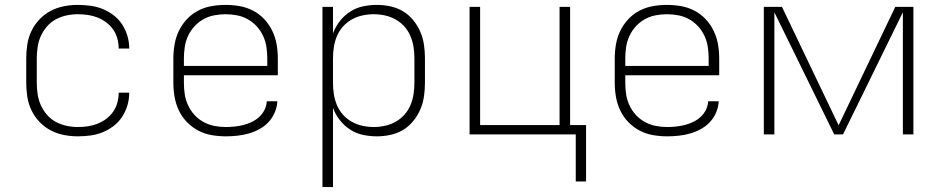

<svg xmlns="http://www.w3.org/2000/svg" viewBox="-20 -548 3840 783"><path d="M297 8Q269 8 240.5 2.5Q212 -3 186.5 -16.5Q161 -30 141 -51Q121 -72 108.5 -98Q96 -124 91.5 -152.5Q87 -181 87 -210V-310Q87 -339 91.5 -367.5Q96 -396 108.5 -422Q121 -448 141 -469Q161 -490 186.5 -503.5Q212 -517 240.5 -522.5Q269 -528 297 -528Q323 -528 349 -524.5Q375 -521 398.5 -511.5Q422 -502 443 -486Q464 -470 478 -448.5Q492 -427 499.5 -402Q507 -377 507 -351V-350H464V-351Q464 -371 458.5 -391Q453 -411 441.5 -427.5Q430 -444 413.5 -456.5Q397 -469 378 -476.5Q359 -484 338.5 -487Q318 -490 297 -490Q274 -490 251 -485Q228 -480 207.5 -469Q187 -458 171.5 -440Q156 -422 146.5 -401Q137 -380 133.5 -356.5Q130 -333 130 -310V-210Q130 -187 133.5 -163.5Q137 -140 146.5 -119Q156 -98 171.5 -80Q187 -62 207.5 -51Q228 -40 251 -35Q274 -30 297 -30Q318 -30 338.5 -33Q359 -36 378 -43.5Q397 -51 413.5 -63.5Q430 -76 441.5 -92.5Q453 -109 458.5 -129Q464 -149 464 -169V-170H507V-169Q507 -143 499.5 -118Q492 -93 478 -71.5Q464 -50 443 -34Q422 -18 398.5 -8.5Q375 1 349 4.5Q323 8 297 8Z M901 8Q872 8 843 3Q814 -2 788.5 -15.5Q763 -29 742.5 -50Q722 -71 709.5 -97.5Q697 -124 692 -152.5Q687 -181 687 -210V-310Q687 -339 692 -367.5Q697 -396 709.5 -422Q722 -448 742 -469.5Q762 -491 788 -504.5Q814 -518 842.5 -523Q871 -528 900 -528Q929 -528 957.5 -523Q986 -518 1012 -504.5Q1038 -491 1058 -469.5Q1078 -448 1090.5 -422Q1103 -396 1108 -367.5Q1113 -339 1113 -310V-241H730V-210Q730 -186 733.5 -163Q737 -140 747 -118.5Q757 -97 773 -79.5Q789 -62 810 -50.5Q831 -39 854 -34.5Q877 -30 901 -30Q919 -30 937.5 -32Q956 -34 973.5 -38.5Q991 -43 1007.5 -51Q1024 -59 1037.5 -71.5Q1051 -84 1059 -100.5Q1067 -117 1068 -135H1111Q1110 -112 1100.5 -89.5Q1091 -67 1075 -50Q1059 -33 1038 -21.5Q1017 -10 994 -3.5Q971 3 947.5 5.5Q924 8 901 8ZM730 -279H1070V-310Q1070 -333 1066.5 -356.5Q1063 -380 1053 -401.5Q1043 -423 1027 -440.5Q1011 -458 990.5 -469.5Q970 -481 946.5 -485.5Q923 -490 900 -490Q877 -490 853.5 -485.5Q830 -481 809.5 -469.5Q789 -458 773 -440.5Q757 -423 747 -401.5Q737 -380 733.5 -356.5Q730 -333 730 -310Z M1295 215V-520H1338V-412Q1348 -439 1366 -462Q1384 -485 1408 -500.5Q1432 -516 1460 -522Q1488 -528 1517 -528Q1545 -528 1572.5 -522Q1600 -516 1623.5 -502Q1647 -488 1665 -466Q1683 -444 1694 -418.5Q1705 -393 1709 -365.5Q1713 -338 1713 -310V-210Q1713 -182 1709 -154.5Q1705 -127 1694 -101.5Q1683 -76 1665 -54Q1647 -32 1623.5 -18Q1600 -4 1572.5 2Q1545 8 1517 8Q1488 8 1460 2Q1432 -4 1408 -19.5Q1384 -35 1366 -58Q1348 -81 1338 -108V215ZM1504 -30Q1527 -30 1550 -35Q1573 -40 1593.5 -51.5Q1614 -63 1629.5 -80.5Q1645 -98 1654 -119.5Q1663 -141 1666.5 -164Q1670 -187 1670 -210V-310Q1670 -333 1666.5 -356Q1663 -379 1654 -400.5Q1645 -422 1629.5 -439.5Q1614 -457 1593.5 -468.5Q1573 -480 1550 -485Q1527 -490 1504 -490Q1481 -490 1458 -485Q1435 -480 1414.5 -468.5Q1394 -457 1378.5 -439.5Q1363 -422 1354 -400.5Q1345 -379 1341.5 -356Q1338 -333 1338 -310V-210Q1338 -187 1341.5 -164Q1345 -141 1354 -119.5Q1363 -98 1378.5 -80.5Q1394 -63 1414.5 -51.5Q1435 -40 1458 -35Q1481 -30 1504 -30Z M2328 192V0H1895V-520H1938V-38H2262V-520H2305V-38H2370V192Z M2701 8Q2672 8 2643 3Q2614 -2 2588.5 -15.5Q2563 -29 2542.5 -50Q2522 -71 2509.5 -97.5Q2497 -124 2492 -152.5Q2487 -181 2487 -210V-310Q2487 -339 2492 -367.5Q2497 -396 2509.5 -422Q2522 -448 2542 -469.5Q2562 -491 2588 -504.5Q2614 -518 2642.5 -523Q2671 -528 2700 -528Q2729 -528 2757.5 -523Q2786 -518 2812 -504.5Q2838 -491 2858 -469.5Q2878 -448 2890.5 -422Q2903 -396 2908 -367.5Q2913 -339 2913 -310V-241H2530V-210Q2530 -186 2533.5 -163Q2537 -140 2547 -118.5Q2557 -97 2573 -79.5Q2589 -62 2610 -50.5Q2631 -39 2654 -34.5Q2677 -30 2701 -30Q2719 -30 2737.5 -32Q2756 -34 2773.5 -38.5Q2791 -43 2807.5 -51Q2824 -59 2837.5 -71.5Q2851 -84 2859 -100.5Q2867 -117 2868 -135H2911Q2910 -112 2900.5 -89.5Q2891 -67 2875 -50Q2859 -33 2838 -21.5Q2817 -10 2794 -3.5Q2771 3 2747.5 5.5Q2724 8 2701 8ZM2530 -279H2870V-310Q2870 -333 2866.5 -356.5Q2863 -380 2853 -401.5Q2843 -423 2827 -440.5Q2811 -458 2790.5 -469.5Q2770 -481 2746.5 -485.5Q2723 -490 2700 -490Q2677 -490 2653.5 -485.5Q2630 -481 2609.5 -469.5Q2589 -458 2573 -440.5Q2557 -423 2547 -401.5Q2537 -380 2533.5 -356.5Q2530 -333 2530 -310Z M3095 0V-520H3169L3400 -37L3631 -520H3705V0H3662V-498L3418 0H3382L3138 -498V0Z"/></svg>

Font: Iosevka Aile Extralight
Style: Regular
Weight: 200
Designer: Belleve Invis
Foundry: Belleve Invis
Version: Version 31.1.0; ttfautohint (v1.8.4)